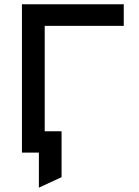

<svg xmlns="http://www.w3.org/2000/svg" viewBox="-20 -720 656 906"><path d="M163.5 165.5V0H113V-100.5H270.5V116ZM83.5 0V-700H564V-598H191V0Z"/></svg>

Font: Overpass Mono SemiBold
Style: Regular
Weight: 600
Monospace: yes
Designer: Delve Withrington, Dave Bailey
Foundry: Delve Fonts LLC
Version: Version 4.000